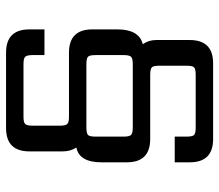

<svg xmlns="http://www.w3.org/2000/svg" viewBox="-66 -640 741 650"><g transform="rotate(90 305.0 -315.5)"><path d="M493 -157V-44Q493 35 414 35H159Q80 35 80 -44V-95H167V-55Q167 -36 172.5 -30Q178 -24 198 -24H376Q395 -24 400.5 -30Q406 -36 406 -55V-147Q406 -166 400.5 -172Q395 -178 376 -178H159Q80 -178 80 -257V-342Q80 -415 130 -428Q116 -448 116 -473V-587Q116 -666 195 -666H451Q530 -666 530 -587V-536H443V-576Q443 -596 437.5 -601.5Q432 -607 412 -607H234Q214 -607 208.5 -601.5Q203 -596 203 -576V-484Q203 -464 208.5 -458.5Q214 -453 234 -453H451Q530 -453 530 -374V-288Q530 -213 480 -203Q493 -183 493 -157ZM412 -394H198Q178 -394 172.5 -388Q167 -382 167 -363V-268Q167 -248 172.5 -242.5Q178 -237 198 -237H412Q432 -237 437.5 -242.5Q443 -248 443 -268V-363Q443 -382 437.5 -388Q432 -394 412 -394Z"/></g></svg>

Font: Sarpanch
Style: Regular
Weight: 400
Designer: Manushi Parikh (Devanagari and Latin), Jyotish Sonowal (Devanagari)
Foundry: Indian Type Foundry
Version: Version 2.004;PS 1.0;hotconv 1.0.78;makeotf.lib2.5.61930; tt